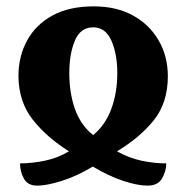

<svg xmlns="http://www.w3.org/2000/svg" viewBox="-20 -570 586 604"><path d="M97 14Q67 14 55 -8.5Q43 -31 43 -56Q81 -56 121.5 -64.5Q162 -73 197 -94Q128 -137 83.5 -193Q39 -249 38 -330Q38 -393 65.5 -443Q93 -493 145.5 -521.5Q198 -550 275 -550Q346 -550 398 -521.5Q450 -493 479 -443Q508 -393 508 -330Q508 -247 464 -192Q420 -137 348 -94Q385 -73 425 -64.5Q465 -56 503 -56Q503 -32 490 -9Q477 14 444 14Q413 14 367.5 -1Q322 -16 272 -46Q222 -16 174.5 -1Q127 14 97 14ZM273 -145Q311 -176 330 -227Q349 -278 349 -340Q349 -400 330.5 -442Q312 -484 273 -484Q233 -484 215.5 -442Q198 -400 198 -340Q198 -277 216 -226.5Q234 -176 273 -145Z"/></svg>

Font: Noto Serif Georgian Condensed ExtraBold
Style: Regular
Weight: 800
Width: 3
Designer: Monotype Design Team, Akaki Razmadze
Foundry: Google LLC
Version: Version 2.003; ttfautohint (v1.8.4.7-5d5b)